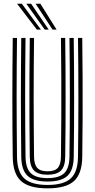

<svg xmlns="http://www.w3.org/2000/svg" viewBox="-20 -1004 511 1032"><path d="M235.7 8.4Q136.6 8.4 93.2 -30.8Q49.8 -70 48.5 -160Q47.5 -236.6 46.9 -315.4Q46.4 -394.2 46.4 -474.5Q46.5 -554.8 47 -636.3Q47.5 -717.8 48.5 -800H71.4Q70.5 -723.3 69.9 -643.9Q69.3 -564.4 69.3 -483.7Q69.3 -402.9 69.9 -321.8Q70.4 -240.6 71.4 -160.4Q72.5 -79.5 110.8 -44.7Q149.1 -9.9 235.7 -9.9Q321.8 -9.9 360 -44.7Q398.2 -79.4 399.2 -160.4Q400.3 -239.6 400.8 -319.5Q401.4 -399.4 401.4 -479.6Q401.4 -559.8 400.8 -640.1Q400.2 -720.4 399.2 -800H422.1Q423.5 -693.8 424 -587.1Q424.5 -480.4 424.1 -373.5Q423.6 -266.7 422.1 -160Q420.8 -70 377.6 -30.8Q334.3 8.4 235.7 8.4ZM235.7 -28.2Q161 -28.2 128.2 -59Q95.4 -89.8 94.3 -160.7Q93.3 -241.5 92.8 -321.5Q92.2 -401.6 92.2 -481.3Q92.2 -561.1 92.8 -640.7Q93.4 -720.3 94.3 -800H117.2Q116.3 -722 115.7 -642.6Q115.1 -563.2 115.1 -482.9Q115.1 -402.7 115.7 -322.1Q116.2 -241.6 117.2 -161Q118.1 -99.5 145.7 -73.1Q173.2 -46.6 235.7 -46.6Q297.7 -46.6 325.1 -73.1Q352.5 -99.5 353.4 -161Q354.5 -240.1 355 -320Q355.5 -399.8 355.5 -480Q355.5 -560.1 355 -640.2Q354.4 -720.3 353.4 -800H376.3Q377.3 -719.5 377.9 -639.6Q378.4 -559.7 378.4 -479.9Q378.4 -400 378 -320.3Q377.6 -240.6 376.3 -160.7Q375.4 -89.8 342.7 -59Q309.9 -28.2 235.7 -28.2ZM235.7 -64.9Q185.4 -64.9 163.1 -87.3Q140.8 -109.6 140.1 -161.4Q138.6 -268.8 138.2 -375.1Q137.7 -481.4 138.3 -587.5Q138.9 -693.6 140.1 -800H163Q162.1 -723.2 161.5 -643.7Q160.9 -564.2 160.9 -483.6Q160.9 -402.9 161.5 -322Q162 -241.1 163 -161.6Q163.5 -120 180.3 -101.6Q197 -83.2 235.7 -83.2Q274.1 -83.2 290.6 -101.6Q307.1 -120 307.6 -161.6Q309.1 -267.8 309.5 -374.2Q310 -480.6 309.5 -587.2Q309 -693.8 307.6 -800H330.5Q331.5 -719.4 332.1 -639.4Q332.6 -559.5 332.6 -479.8Q332.6 -400 332.2 -320.6Q331.7 -241.1 330.5 -161.4Q329.9 -109.4 307.6 -87.2Q285.4 -64.9 235.7 -64.9ZM178 -845 71.8 -983.9H97.4L199.8 -845ZM220.3 -845 121.6 -983.9H147.2L241.8 -845ZM262.4 -845 171.4 -983.9H197L284.1 -845Z"/></svg>

Font: Big Shoulders Inline Text Thin
Style: Regular
Weight: 100
Designer: Patric King
Foundry: XO Type Co
Version: Version 2.002